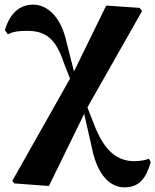

<svg xmlns="http://www.w3.org/2000/svg" viewBox="-20 -581 670 828"><path d="M622 103C610 110 581 114 560 114C489 114 432 75 387 -41L357 -118L593 -534L582 -547L438 -557L299 -273L262 -419C238 -509 184 -561 123 -561C66 -561 23 -525 1 -451L14 -433C31 -442 53 -448 95 -448C172 -448 219 -421 256 -308L282 -242L33 199L42 210L191 221L343 -90L377 60C402 182 461 227 516 227C581 227 610 188 630 118Z"/></svg>

Font: Noto Serif TC Black
Style: Regular
Weight: 900
Version: Version 1.001;PS 1.001;hotconv 16.6.54;makeotf.lib2.5.65590